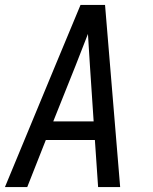

<svg xmlns="http://www.w3.org/2000/svg" viewBox="-21 -755 617 775"><path d="M-1 0H89L164 -190H362L375 0H464L403 -735H304L202 -490ZM194 -265 284 -490Q296 -522 309 -554Q322 -586 334 -618Q336 -586 338 -554Q340 -522 342 -490L357 -265Z"/></svg>

Font: Iosevka Sparkle Oblique
Style: Regular
Weight: 400
Italic angle: -9°
Designer: Belleve Invis
Foundry: Belleve Invis
Version: Version 4.5.0; ttfautohint (v1.8.3)